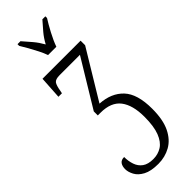

<svg xmlns="http://www.w3.org/2000/svg" viewBox="-326 -787 1048 1048"><g transform="rotate(-45 198.0 -263.0)"><path d="M171 -606Q163 -629 149.5 -655.5Q136 -682 121.5 -708Q107 -734 95 -753V-766H118Q142 -739 163.5 -713.5Q185 -688 203 -656Q220 -688 241.5 -713.5Q263 -739 287 -766H310V-753Q292 -725 269.5 -682.5Q247 -640 235 -606ZM177 240Q120 240 87.5 222.5Q55 205 41.5 179.5Q28 154 28 132Q28 109 38 95Q48 81 71 81Q71 113 80.5 141Q90 169 113 185.5Q136 202 176 202Q213 202 242 183.5Q271 165 288 121.5Q305 78 305 4Q305 -86 268.5 -133.5Q232 -181 151 -181H130V-212L295 -484H139Q106 -484 96 -470.5Q86 -457 80 -419L77 -405H50L58 -536H352V-501L182 -220Q268 -215 317 -163Q366 -111 366 3Q366 88 340.5 140Q315 192 272 216Q229 240 177 240Z"/></g></svg>

Font: Noto Serif ExtraCondensed Light
Style: Regular
Weight: 300
Width: 2
Designer: Monotype Design Team
Foundry: Monotype Imaging Inc.
Version: Version 2.014; ttfautohint (v1.8.4.7-5d5b)